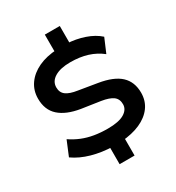

<svg xmlns="http://www.w3.org/2000/svg" viewBox="-216 -952 1103 1200"><g transform="rotate(-30 335.5 -352.5)"><path d="M292 115V-23L314 -1Q233 -3 162 -23Q91 -43 39 -80L83 -186Q120 -161 159.5 -145Q199 -129 244 -121.5Q289 -114 340 -114Q420 -114 459 -137.5Q498 -161 498 -199Q498 -237 472 -256.5Q446 -276 389 -285L255 -305Q157 -321 106 -367Q55 -413 55 -494Q55 -553 87 -598.5Q119 -644 176.5 -671Q234 -698 313 -702L292 -687V-820H400V-687L380 -703Q447 -700 507 -679.5Q567 -659 607 -623L564 -522Q520 -557 465.5 -574Q411 -591 343 -591Q271 -591 230 -566Q189 -541 189 -498Q189 -461 215 -441.5Q241 -422 296 -414L429 -392Q534 -375 583 -329Q632 -283 632 -205Q632 -146 600 -102.5Q568 -59 510.5 -33.5Q453 -8 373 -2L400 -24V115Z"/></g></svg>

Font: Nunito Sans 10pt SemiExpanded
Style: Bold
Weight: 700
Width: 6
Designer: Vernon Adams
Foundry: Vernon Adams
Version: Version 3.101;gftools[0.9.27]